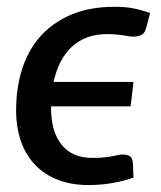

<svg xmlns="http://www.w3.org/2000/svg" viewBox="-20 -538 476 566"><path d="M411.5 -457.5Q407 -440 397 -435Q387 -430 374 -430Q367 -430 360 -431.2Q353 -432.5 344 -433.8Q335 -435 323.2 -436.2Q311.5 -437.5 295.5 -437.5Q263 -437.5 237 -427.8Q211 -418 191.2 -399.5Q171.5 -381 158.2 -355Q145 -329 138 -296.5H373.5L365 -224.5H130.5V-219.5Q130.5 -150 161.8 -111.2Q193 -72.5 252 -72.5Q273.5 -72.5 287.8 -74Q302 -75.5 311.8 -77.5Q321.5 -79.5 328 -81Q334.5 -82.5 341 -82.5Q358 -82.5 364.8 -76Q371.5 -69.5 372 -52.5L373.5 -14.5Q357.5 -8.5 339.5 -4.2Q321.5 0 303.8 2.8Q286 5.5 269.8 6.5Q253.5 7.5 240.5 7.5Q190.5 7.5 151 -7.8Q111.5 -23 84 -51.5Q56.5 -80 42 -121Q27.5 -162 27.5 -213.5Q27.5 -278 45 -333.8Q62.5 -389.5 98.5 -430.2Q134.5 -471 189.2 -494.5Q244 -518 318.5 -518Q333 -518 345.8 -517Q358.5 -516 370.8 -513.8Q383 -511.5 395.5 -508Q408 -504.5 422.5 -500Z"/></svg>

Font: Lato Semibold
Style: Italic
Weight: 600
Italic angle: -7°
Designer: Lukasz Dziedzic
Foundry: tyPoland Lukasz Dziedzic
Version: Version 2.006; 2014-01-15